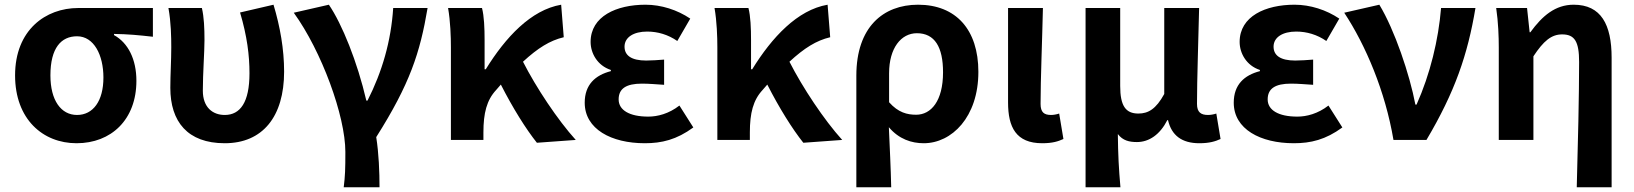

<svg xmlns="http://www.w3.org/2000/svg" viewBox="-20 -594 6934 815"><path d="M305 14C452 14 559 -86 559 -251C559 -342 524 -412 464 -445V-450C524 -449 567 -445 629 -438V-560H312C174 -560 44 -467 44 -274C44 -88 162 14 305 14ZM307 -106C239 -106 194 -168 194 -274C194 -391 240 -440 307 -440C379 -440 419 -360 419 -265C419 -165 375 -106 307 -106Z M934 14C1095 14 1186 -99 1186 -290C1186 -385 1169 -481 1141 -574L999 -541C1029 -440 1039 -359 1039 -283C1039 -160 1000 -106 934 -106C883 -106 841 -138 841 -209C841 -282 848 -373 848 -423C848 -475 846 -521 837 -560H695C706 -499 707 -437 707 -393C707 -335 703 -278 703 -221C703 -78 776 14 934 14Z M1439 201H1591C1591 137 1588 57 1577 -12C1720 -238 1763 -370 1795 -560H1649C1640 -419 1602 -289 1540 -167H1535C1497 -331 1432 -492 1376 -574L1227 -540C1345 -377 1446 -102 1446 51C1446 124 1445 153 1439 201Z M1894 0H2032V-32C2032 -114 2046 -169 2086 -212C2093 -220 2100 -228 2106 -235C2157 -135 2212 -47 2259 12L2424 0C2347 -85 2256 -222 2200 -332C2263 -390 2314 -422 2373 -436L2362 -574C2234 -552 2126 -436 2042 -300H2037V-423C2037 -475 2035 -525 2026 -560H1882C1892 -503 1894 -437 1894 -393Z M2717 14C2789 14 2852 -1 2923 -53L2864 -146C2819 -111 2771 -99 2732 -99C2651 -99 2606 -127 2606 -172C2606 -218 2638 -239 2705 -239C2735 -239 2767 -236 2799 -234V-341C2773 -339 2746 -337 2723 -337C2661 -337 2631 -358 2631 -396C2631 -436 2670 -460 2727 -460C2772 -460 2816 -447 2855 -420L2910 -515C2855 -552 2787 -574 2720 -574C2597 -574 2487 -525 2487 -416C2487 -369 2515 -316 2573 -297V-292C2507 -275 2462 -235 2462 -158C2462 -46 2575 14 2717 14Z M3025 0H3163V-32C3163 -114 3177 -169 3217 -212C3224 -220 3231 -228 3237 -235C3288 -135 3343 -47 3390 12L3555 0C3478 -85 3387 -222 3331 -332C3394 -390 3445 -422 3504 -436L3493 -574C3365 -552 3257 -436 3173 -300H3168V-423C3168 -475 3166 -525 3157 -560H3013C3023 -503 3025 -437 3025 -393Z M3615 201H3763C3761 114 3757 37 3753 -54C3796 -3 3850 14 3901 14C4020 14 4133 -97 4133 -289C4133 -468 4038 -574 3877 -574C3729 -574 3615 -479 3615 -273ZM3869 -107C3831 -107 3793 -116 3754 -160V-283C3754 -390 3805 -453 3872 -453C3948 -453 3983 -394 3983 -287C3983 -165 3932 -107 3869 -107Z M4404 14C4448 14 4472 6 4494 -4L4476 -112C4464 -108 4451 -106 4442 -106C4412 -106 4397 -117 4397 -153C4397 -257 4404 -424 4407 -560H4259V-159C4259 -54 4293 14 4404 14Z M4588 201H4736C4729 120 4726 66 4725 -25C4746 3 4774 9 4806 9C4858 9 4904 -23 4935 -84H4938C4953 -19 4997 14 5071 14C5114 14 5139 6 5161 -4L5143 -112C5131 -108 5118 -106 5108 -106C5078 -106 5061 -117 5061 -153C5061 -257 5067 -424 5070 -560H4922V-195C4887 -131 4854 -112 4812 -112C4758 -112 4735 -145 4735 -229V-560H4588Z M5472 14C5544 14 5607 -1 5678 -53L5619 -146C5574 -111 5526 -99 5487 -99C5406 -99 5361 -127 5361 -172C5361 -218 5393 -239 5460 -239C5490 -239 5522 -236 5554 -234V-341C5528 -339 5501 -337 5478 -337C5416 -337 5386 -358 5386 -396C5386 -436 5425 -460 5482 -460C5527 -460 5571 -447 5610 -420L5665 -515C5610 -552 5542 -574 5475 -574C5352 -574 5242 -525 5242 -416C5242 -369 5270 -316 5328 -297V-292C5262 -275 5217 -235 5217 -158C5217 -46 5330 14 5472 14Z M5895 0H6035C6156 -204 6210 -362 6243 -560H6097C6086 -425 6051 -280 5993 -150H5988C5964 -277 5900 -467 5835 -574L5686 -540C5777 -402 5860 -207 5895 0Z M6673 201H6821V-349C6821 -490 6776 -574 6660 -574C6582 -574 6527 -527 6476 -457H6473L6462 -560H6331C6340 -499 6342 -437 6342 -393V0H6489V-355C6532 -420 6565 -448 6611 -448C6664 -448 6683 -418 6683 -331C6683 -193 6678 24 6673 201Z"/></svg>

Font: Noto Sans HK
Style: Bold
Weight: 700
Designer: Ryoko NISHIZUKA 西塚涼子 (kana, bopomofo & ideographs); Paul D. Hunt (Latin, Greek & Cyrillic); Sandoll Communications 산돌커뮤니
Foundry: Adobe
Version: Version 2.002;hotconv 1.0.116;makeotfexe 2.5.65601